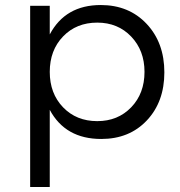

<svg xmlns="http://www.w3.org/2000/svg" viewBox="-20 -550 716 764"><path d="M100 194V-527H178V-413Q240 -530 381 -530Q493 -530 563.5 -455Q634 -380 634 -262Q634 -145 564.5 -71Q495 3 383 3Q240 3 178 -113V194ZM367 -68Q449 -68 502 -123Q555 -178 555 -264Q555 -349 502 -404.5Q449 -460 367 -460Q284 -460 231 -405Q178 -350 178 -264Q178 -178 231 -123Q284 -68 367 -68Z"/></svg>

Font: Trueno
Style: Lt
Weight: 300
Designer: Julieta Ulanovsky
Foundry: Julieta Ulanovsky
Version: Version 3.001b